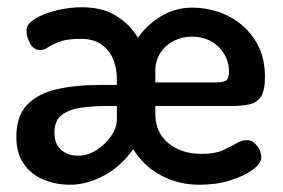

<svg xmlns="http://www.w3.org/2000/svg" viewBox="-20 -501 781 529"><path d="M173 8Q134 8 100 -6Q66 -20 45.5 -49.5Q25 -79 25 -124Q25 -181 54.5 -212Q84 -243 136 -255Q188 -267 257 -267H302V-285Q302 -311 292.5 -336Q283 -361 261 -377.5Q239 -394 202 -394Q166 -394 145.5 -386.5Q125 -379 113 -371Q101 -363 91 -363Q73 -363 63 -381Q53 -399 53 -417Q53 -435 77 -449.5Q101 -464 136 -472.5Q171 -481 205 -481Q262 -481 300 -457.5Q338 -434 360 -397Q386 -434 425 -457Q464 -480 510 -480Q547 -480 582.5 -468Q618 -456 647 -431.5Q676 -407 693 -371.5Q710 -336 710 -289Q710 -252 699 -235Q688 -218 667.5 -213.5Q647 -209 619 -209H408V-186Q408 -136 444 -106.5Q480 -77 536 -77Q572 -77 594 -87Q616 -97 631 -106Q646 -115 659 -115Q672 -115 680.5 -107.5Q689 -100 694.5 -89Q700 -78 700 -68Q700 -51 676.5 -33.5Q653 -16 614.5 -4Q576 8 529 8Q472 8 424 -17.5Q376 -43 347 -90Q313 -42 266 -17Q219 8 173 8ZM195 -72Q222 -72 246 -87.5Q270 -103 286 -126Q302 -149 302 -172V-209H276Q238 -209 204.5 -204.5Q171 -200 150.5 -184.5Q130 -169 130 -136Q130 -104 148.5 -88Q167 -72 195 -72ZM408 -274H574Q597 -274 604 -280Q611 -286 611 -303Q611 -330 597.5 -352.5Q584 -375 561 -387.5Q538 -400 509 -400Q482 -400 459 -388.5Q436 -377 422 -355.5Q408 -334 408 -307Z"/></svg>

Font: Dosis SemiBold
Style: Regular
Weight: 600
Designer: EdgarTolentino, PabloImpallari, IginoMarini
Foundry: EdgarTolentino, PabloImpallari, IginoMarini
Version: Version 3.001; ttfautohint (v1.8.2)